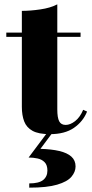

<svg xmlns="http://www.w3.org/2000/svg" viewBox="-20 -610 424 883"><path d="M209.5 7Q157.5 7 129.8 -8.2Q102 -23.5 91.2 -51.8Q80.5 -80 80.5 -118.5V-560Q119.5 -560 165.8 -566.8Q212 -573.5 243.5 -590V-106.5Q243.5 -69 252.2 -52.2Q261 -35.5 282 -35.5Q303 -35.5 325.5 -53Q348 -70.5 362.5 -105L380.5 -97Q362 -51 320 -22Q278 7 209.5 7ZM9 -440.5V-460H350.5V-440.5ZM114.5 253V233.5Q159 233.5 178.5 217.8Q198 202 198 174.5Q198 149 185.2 136Q172.5 123 152.8 118.8Q133 114.5 111.5 114.5L199 -2.5H223.5L166 74.5Q217 76 253 84.5Q289 93 308.2 110.2Q327.5 127.5 327.5 155.5Q327.5 180.5 308.5 203Q289.5 225.5 243 239.2Q196.5 253 114.5 253Z"/></svg>

Font: Bodoni Moda 11pt ExtraBold
Style: Regular
Weight: 800
Designer: Owen Earl
Foundry: indestructible type
Version: Version 2.004